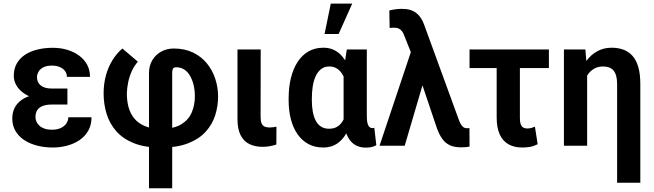

<svg xmlns="http://www.w3.org/2000/svg" viewBox="-20 -800 3591 1054"><path d="M239.7 -287.1H350.1V-226.1H263.7Q236.3 -226.1 216.3 -219Q196.3 -211.9 185.5 -196.8Q174.8 -181.6 174.8 -157.2Q174.8 -144 180.4 -131.6Q186 -119.1 197.3 -109.1Q208.5 -99.1 225.3 -93.5Q242.2 -87.9 264.6 -87.9Q293.9 -87.9 314 -97.4Q334 -106.9 344.5 -122.8Q355 -138.7 355 -156.2H482.4Q482.4 -113.3 464.1 -81.8Q445.8 -50.3 415.3 -30Q384.8 -9.8 346.9 0Q309.1 9.8 270.5 9.8Q223.1 9.8 182.4 -1Q141.6 -11.7 111.3 -32.2Q81.1 -52.7 64.2 -82.3Q47.4 -111.8 47.4 -149.4Q47.4 -182.6 60.5 -208.3Q73.7 -233.9 98.6 -251.5Q123.5 -269 159.2 -278.1Q194.8 -287.1 239.7 -287.1ZM350.1 -252H239.7Q199.2 -252 165.5 -262.2Q131.8 -272.5 107.2 -290.8Q82.5 -309.1 69.1 -333Q55.7 -356.9 55.7 -383.8Q55.7 -421.4 71.3 -450Q86.9 -478.5 115.5 -498Q144 -517.6 183.6 -527.6Q223.1 -537.6 270.5 -537.6Q312.5 -537.6 349.1 -526.6Q385.7 -515.6 414.1 -494.9Q442.4 -474.1 458.3 -444.8Q474.1 -415.5 474.1 -377.9H347.2Q347.2 -397 336.4 -410.9Q325.7 -424.8 307.1 -432.4Q288.6 -439.9 264.6 -439.9Q236.3 -439.9 218.3 -430.7Q200.2 -421.4 191.7 -406.5Q183.1 -391.6 183.1 -376Q183.1 -361.8 188.2 -350.6Q193.4 -339.4 203.4 -331.1Q213.4 -322.8 228.5 -318.4Q243.7 -314 263.7 -314H350.1Z M797.9 233.4V-398.9Q797.9 -439 815.9 -469.2Q834 -499.5 864.7 -516.6Q895.5 -533.7 934.1 -533.7Q993.7 -533.7 1039.3 -511.7Q1085 -489.7 1115.5 -452.4Q1146 -415 1161.6 -367.9Q1177.2 -320.8 1177.2 -271Q1177.2 -216.8 1161.1 -166.5Q1145 -116.2 1108.6 -76.4Q1072.3 -36.6 1012 -13.2Q951.7 10.3 863.8 10.3Q775.4 10.3 715.1 -13.9Q654.8 -38.1 618.2 -79.8Q581.5 -121.6 565.2 -175Q548.8 -228.5 548.8 -287.1Q548.8 -339.8 561.5 -386.2Q574.2 -432.6 597.7 -470.2Q621.1 -507.8 651.9 -533.7L736.8 -461.4Q716.3 -438 703.1 -408.7Q689.9 -379.4 683.6 -348.1Q677.2 -316.9 676.3 -287.1Q676.3 -247.1 685.5 -212.4Q694.8 -177.7 716.3 -150.9Q737.8 -124 773.9 -108.4Q810.1 -92.8 863.8 -92.8Q935.5 -92.8 976.1 -118.2Q1016.6 -143.6 1033.2 -184.3Q1049.8 -225.1 1049.8 -271Q1049.8 -304.7 1042.7 -333.7Q1035.6 -362.8 1022.9 -384.5Q1010.3 -406.2 991.2 -418.5Q972.2 -430.7 947.3 -430.7Q932.6 -430.7 929 -421.6Q925.3 -412.6 925.3 -402.8V233.4Z M1283.7 -528.3H1411.1L1410.6 -157.7Q1410.6 -134.3 1416.5 -121.8Q1422.4 -109.4 1433.3 -104.7Q1444.3 -100.1 1460 -100.1Q1471.2 -100.1 1481.2 -101.6Q1491.2 -103 1497.6 -104.5L1497.1 -6.8Q1481.9 -1.5 1463.1 2.2Q1444.3 5.9 1419.9 5.9Q1379.4 5.9 1348.6 -9.3Q1317.9 -24.4 1300.8 -57.9Q1283.7 -91.3 1283.7 -146.5Z M1564.5 -249V-259.3Q1564.5 -320.8 1576.9 -371.6Q1589.4 -422.4 1613.5 -459.7Q1637.7 -497.1 1673.3 -517.6Q1709 -538.1 1755.4 -538.1Q1788.1 -538.1 1814.2 -525.4Q1840.3 -512.7 1859.9 -489Q1879.4 -465.3 1893.3 -432.1Q1907.2 -398.9 1916 -358.4Q1924.8 -317.9 1929.2 -271V-247.1Q1923.3 -190.9 1910.9 -144Q1898.4 -97.2 1877.7 -62.5Q1856.9 -27.8 1826.4 -9Q1795.9 9.8 1754.4 9.8Q1708 9.8 1672.9 -9.3Q1637.7 -28.3 1613.5 -63Q1589.4 -97.7 1576.9 -145Q1564.5 -192.4 1564.5 -249ZM1691.9 -259.3V-249Q1691.9 -215.8 1697 -187.5Q1702.1 -159.2 1713.1 -137.9Q1724.1 -116.7 1742.2 -105Q1760.3 -93.3 1786.6 -93.3Q1812.5 -93.3 1830.8 -104.2Q1849.1 -115.2 1861.1 -135Q1873 -154.8 1880.4 -181.6Q1887.7 -208.5 1891.6 -239.3V-274.4Q1888.2 -308.1 1881.1 -337.4Q1874 -366.7 1861.8 -388.4Q1849.6 -410.2 1831.3 -422.6Q1813 -435.1 1787.6 -435.1Q1761.2 -435.1 1743.2 -421.1Q1725.1 -407.2 1713.6 -383.1Q1702.1 -358.9 1697 -327.1Q1691.9 -295.4 1691.9 -259.3ZM1883.8 -528.3H1993.7V-164.1Q1993.7 -144.5 1995.8 -131.6Q1998 -118.7 2002.2 -110.8Q2006.3 -103 2012.2 -99.9Q2018.1 -96.7 2024.9 -96.7Q2028.3 -96.7 2030.5 -97.4Q2032.7 -98.1 2034.7 -98.6L2045.9 -2.9Q2030.8 5.4 2017.3 7.8Q2003.9 10.3 1987.8 10.3Q1961.9 10.3 1941.2 1.5Q1920.4 -7.3 1904.8 -25.6Q1889.2 -43.9 1879.4 -72.3Q1869.6 -100.6 1866.2 -140.1V-415ZM1761.7 -613.3 1795.9 -780.3H1913.6L1838.9 -613.3Z M2305.7 -353.5 2201.7 0H2063.5L2244.6 -541.5L2331.5 -538.6ZM2186.5 -751.5Q2211.4 -751.5 2230.7 -745.8Q2250 -740.2 2264.6 -729Q2279.3 -717.8 2289.8 -702.1Q2300.3 -686.5 2307.6 -666.5L2497.1 -147Q2502 -132.8 2508.1 -121.3Q2514.2 -109.9 2522.5 -103Q2530.8 -96.2 2542 -96.2Q2545.9 -96.2 2549.6 -96.4Q2553.2 -96.7 2557.1 -96.7L2557.6 4.9Q2548.8 6.8 2537.1 7.8Q2525.4 8.8 2510.3 8.8Q2475.1 8.8 2450.2 -2.4Q2425.3 -13.7 2408.2 -37.4Q2391.1 -61 2377.9 -97.7L2252 -471.7L2200.2 -602.1Q2194.3 -619.1 2186.3 -629.2Q2178.2 -639.2 2168.2 -643.6Q2158.2 -647.9 2145 -647.9Q2139.2 -647.9 2132.8 -647.7Q2126.5 -647.5 2119.1 -646.5L2117.2 -742.2Q2130.9 -746.6 2151.1 -749Q2171.4 -751.5 2186.5 -751.5Z M2993.2 -528.3V-426.3H2557.6V-528.3ZM2706.5 -528.3H2834V-153.3Q2834 -130.9 2838.6 -117.9Q2843.3 -105 2852.3 -99.9Q2861.3 -94.7 2873 -94.7Q2887.7 -94.7 2897.2 -97.7Q2906.7 -100.6 2916.5 -104.5L2931.6 -8.3Q2909.2 2.9 2889.4 6.3Q2869.6 9.8 2846.2 9.8Q2802.7 9.8 2771.5 -7.8Q2740.2 -25.4 2723.4 -62Q2706.5 -98.6 2706.5 -155.8Z M3203.1 -415.5V0H3075.7V-528.3H3193.4ZM3178.2 -281.7 3147 -280.8Q3147 -336.9 3160.4 -383.8Q3173.8 -430.7 3199 -465.3Q3224.1 -500 3259.3 -519Q3294.4 -538.1 3337.4 -538.1Q3372.6 -538.1 3401.6 -527.6Q3430.7 -517.1 3451.7 -493.9Q3472.7 -470.7 3483.9 -432.4Q3495.1 -394 3495.1 -337.9V203.1H3367.7V-337.9Q3367.7 -364.3 3362.8 -382.6Q3357.9 -400.9 3348.1 -412.6Q3338.4 -424.3 3324 -429.7Q3309.6 -435.1 3291 -435.1Q3263.2 -435.1 3241.9 -423.1Q3220.7 -411.1 3206.5 -390.1Q3192.4 -369.1 3185.3 -341.6Q3178.2 -314 3178.2 -281.7Z"/></svg>

Font: Roboto SemiCondensed SemiBold
Style: Regular
Weight: 600
Width: 4
Designer: Christian Robertson
Foundry: Google
Version: Version 3.009; 2024